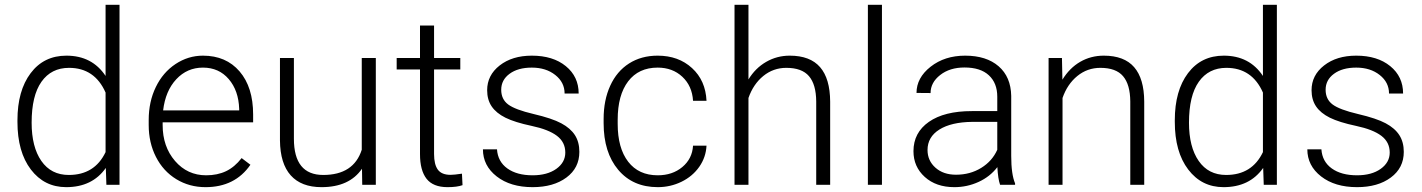

<svg xmlns="http://www.w3.org/2000/svg" viewBox="-20 -770 5924 800"><path d="M52.7 -269Q52.7 -392.1 107.7 -465.1Q162.6 -538.1 256.8 -538.1Q363.8 -538.1 419.9 -453.6V-750H478V0H423.3L420.9 -70.3Q364.7 9.8 255.9 9.8Q164.6 9.8 108.6 -63.7Q52.7 -137.2 52.7 -262.2ZM111.8 -258.8Q111.8 -157.7 152.3 -99.4Q192.9 -41 266.6 -41Q374.5 -41 419.9 -136.2V-384.3Q374.5 -487.3 267.6 -487.3Q193.8 -487.3 152.8 -429.4Q111.8 -371.6 111.8 -258.8Z M836.4 9.8Q769 9.8 714.6 -23.4Q660.2 -56.6 629.9 -116Q599.6 -175.3 599.6 -249V-270Q599.6 -346.2 629.2 -407.2Q658.7 -468.3 711.4 -503.2Q764.2 -538.1 825.7 -538.1Q921.9 -538.1 978.3 -472.4Q1034.7 -406.7 1034.7 -293V-260.3H657.7V-249Q657.7 -159.2 709.2 -99.4Q760.7 -39.6 838.9 -39.6Q885.7 -39.6 921.6 -56.6Q957.5 -73.7 986.8 -111.3L1023.4 -83.5Q959 9.8 836.4 9.8ZM825.7 -488.3Q759.8 -488.3 714.6 -439.9Q669.4 -391.6 659.7 -310.1H976.6V-316.4Q974.1 -392.6 933.1 -440.4Q892.1 -488.3 825.7 -488.3Z M1488.3 -66.9Q1435.5 9.8 1319.8 9.8Q1235.4 9.8 1191.4 -39.3Q1147.5 -88.4 1146.5 -184.6V-528.3H1204.6V-191.9Q1204.6 -41 1326.7 -41Q1453.6 -41 1487.3 -146V-528.3H1545.9V0H1489.3Z M1788.6 -663.6V-528.3H1897.9V-480.5H1788.6V-128.4Q1788.6 -84.5 1804.4 -63Q1820.3 -41.5 1857.4 -41.5Q1872.1 -41.5 1904.8 -46.4L1907.2 1.5Q1884.3 9.8 1844.7 9.8Q1784.7 9.8 1757.3 -25.1Q1730 -60.1 1730 -127.9V-480.5H1632.8V-528.3H1730V-663.6Z M2335.4 -134.3Q2335.4 -177.7 2300.5 -204.1Q2265.6 -230.5 2195.3 -245.4Q2125 -260.3 2086.2 -279.5Q2047.4 -298.8 2028.6 -326.7Q2009.8 -354.5 2009.8 -394Q2009.8 -456.5 2062 -497.3Q2114.3 -538.1 2195.8 -538.1Q2284.2 -538.1 2337.6 -494.4Q2391.1 -450.7 2391.1 -380.4H2332.5Q2332.5 -426.8 2293.7 -457.5Q2254.9 -488.3 2195.8 -488.3Q2138.2 -488.3 2103.3 -462.6Q2068.4 -437 2068.4 -396Q2068.4 -356.4 2097.4 -334.7Q2126.5 -313 2203.4 -294.9Q2280.3 -276.9 2318.6 -256.3Q2356.9 -235.8 2375.5 -207Q2394 -178.2 2394 -137.2Q2394 -70.3 2340.1 -30.3Q2286.1 9.8 2199.2 9.8Q2106.9 9.8 2049.6 -34.9Q1992.2 -79.6 1992.2 -147.9H2050.8Q2054.2 -96.7 2094 -68.1Q2133.8 -39.6 2199.2 -39.6Q2260.3 -39.6 2297.9 -66.4Q2335.4 -93.3 2335.4 -134.3Z M2720.7 -39.6Q2781.7 -39.6 2823 -74Q2864.3 -108.4 2867.7 -163.1H2923.8Q2921.4 -114.7 2893.6 -75Q2865.7 -35.2 2819.6 -12.7Q2773.4 9.8 2720.7 9.8Q2616.7 9.8 2555.9 -62.5Q2495.1 -134.8 2495.1 -256.8V-274.4Q2495.1 -352.5 2522.5 -412.6Q2549.8 -472.7 2600.8 -505.4Q2651.9 -538.1 2720.2 -538.1Q2807.1 -538.1 2863.5 -486.3Q2919.9 -434.6 2923.8 -350.1H2867.7Q2863.8 -412.1 2823 -450.2Q2782.2 -488.3 2720.2 -488.3Q2641.1 -488.3 2597.4 -431.2Q2553.7 -374 2553.7 -271V-253.9Q2553.7 -152.8 2597.4 -96.2Q2641.1 -39.6 2720.7 -39.6Z M3098.6 -439Q3127.4 -486.3 3172.4 -512.2Q3217.3 -538.1 3270.5 -538.1Q3355.5 -538.1 3397 -490.2Q3438.5 -442.4 3439 -346.7V0H3380.9V-347.2Q3380.4 -418 3350.8 -452.6Q3321.3 -487.3 3256.3 -487.3Q3202.1 -487.3 3160.4 -453.4Q3118.7 -419.4 3098.6 -361.8V0H3040.5V-750H3098.6Z M3654.8 0H3596.2V-750H3654.8Z M4147 0Q4138.2 -24.9 4135.7 -73.7Q4105 -33.7 4057.4 -12Q4009.8 9.8 3956.5 9.8Q3880.4 9.8 3833.3 -32.7Q3786.1 -75.2 3786.1 -140.1Q3786.1 -217.3 3850.3 -262.2Q3914.6 -307.1 4029.3 -307.1H4135.3V-367.2Q4135.3 -423.8 4100.3 -456.3Q4065.4 -488.8 3998.5 -488.8Q3937.5 -488.8 3897.5 -457.5Q3857.4 -426.3 3857.4 -382.3L3798.8 -382.8Q3798.8 -445.8 3857.4 -491.9Q3916 -538.1 4001.5 -538.1Q4089.8 -538.1 4140.9 -493.9Q4191.9 -449.7 4193.4 -370.6V-120.6Q4193.4 -43.9 4209.5 -5.9V0ZM3963.4 -42Q4022 -42 4068.1 -70.3Q4114.3 -98.6 4135.3 -146V-262.2H4030.8Q3943.4 -261.2 3894 -230.2Q3844.7 -199.2 3844.7 -145Q3844.7 -100.6 3877.7 -71.3Q3910.6 -42 3963.4 -42Z M4404.8 -528.3 4406.7 -438Q4436.5 -486.8 4481 -512.5Q4525.4 -538.1 4579.1 -538.1Q4664.1 -538.1 4705.6 -490.2Q4747.1 -442.4 4747.6 -346.7V0H4689.5V-347.2Q4689 -418 4659.4 -452.6Q4629.9 -487.3 4564.9 -487.3Q4510.7 -487.3 4469 -453.4Q4427.2 -419.4 4407.2 -361.8V0H4349.1V-528.3Z M4875 -269Q4875 -392.1 4929.9 -465.1Q4984.9 -538.1 5079.1 -538.1Q5186 -538.1 5242.2 -453.6V-750H5300.3V0H5245.6L5243.2 -70.3Q5187 9.8 5078.1 9.8Q4986.8 9.8 4930.9 -63.7Q4875 -137.2 4875 -262.2ZM4934.1 -258.8Q4934.1 -157.7 4974.6 -99.4Q5015.1 -41 5088.9 -41Q5196.8 -41 5242.2 -136.2V-384.3Q5196.8 -487.3 5089.8 -487.3Q5016.1 -487.3 4975.1 -429.4Q4934.1 -371.6 4934.1 -258.8Z M5770.5 -134.3Q5770.5 -177.7 5735.6 -204.1Q5700.7 -230.5 5630.4 -245.4Q5560.1 -260.3 5521.2 -279.5Q5482.4 -298.8 5463.6 -326.7Q5444.8 -354.5 5444.8 -394Q5444.8 -456.5 5497.1 -497.3Q5549.3 -538.1 5630.9 -538.1Q5719.2 -538.1 5772.7 -494.4Q5826.2 -450.7 5826.2 -380.4H5767.6Q5767.6 -426.8 5728.8 -457.5Q5689.9 -488.3 5630.9 -488.3Q5573.2 -488.3 5538.3 -462.6Q5503.4 -437 5503.4 -396Q5503.4 -356.4 5532.5 -334.7Q5561.5 -313 5638.4 -294.9Q5715.3 -276.9 5753.7 -256.3Q5792 -235.8 5810.5 -207Q5829.1 -178.2 5829.1 -137.2Q5829.1 -70.3 5775.1 -30.3Q5721.2 9.8 5634.3 9.8Q5542 9.8 5484.6 -34.9Q5427.2 -79.6 5427.2 -147.9H5485.8Q5489.3 -96.7 5529.1 -68.1Q5568.8 -39.6 5634.3 -39.6Q5695.3 -39.6 5732.9 -66.4Q5770.5 -93.3 5770.5 -134.3Z"/></svg>

Font: Vazir Thin UI
Style: Thin-UI
Weight: 100
Designer: Saber Rastikerdar
Foundry: Saber Rastikerdar
Version: Version 30.0.0